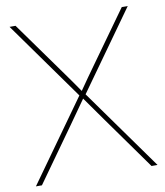

<svg xmlns="http://www.w3.org/2000/svg" viewBox="-82 -796 744 864"><g transform="rotate(-10 290.0 -364.0)"><path d="M12.2 0 275.9 -369.1 20 -727.5H47.4L210.4 -500Q231 -471.7 250.7 -443.6Q270.5 -415.5 290 -387.2Q309.6 -415.5 329.3 -443.6Q349.1 -471.7 369.6 -500L532.7 -727.5H560.1L304.2 -369.1L567.9 0H540.5L367.7 -242.2Q348.1 -269.5 328.9 -297.1Q309.6 -324.7 290 -352.1Q270.5 -324.7 251.2 -297.1Q231.9 -269.5 212.4 -242.2L39.6 0Z"/></g></svg>

Font: Inter Display Thin
Style: Regular
Weight: 100
Designer: Rasmus Andersson
Foundry: rsms
Version: Version 4.000;git-a52131595